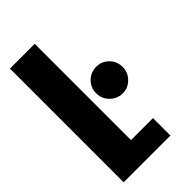

<svg xmlns="http://www.w3.org/2000/svg" viewBox="-211 -741 806 806"><g transform="rotate(-45 192.5 -337.5)"><path d="M18.5 0V-675H165.5V-103.5H296V0ZM280.5 -266.5Q247.5 -266.5 224.2 -289.8Q201 -313 201 -346Q201 -379 224.2 -401.8Q247.5 -424.5 280.5 -424.5Q312 -424.5 335 -401.8Q358 -379 358 -346Q358 -313 335 -289.8Q312 -266.5 280.5 -266.5Z"/></g></svg>

Font: Anybody Condensed Regular
Style: Bold
Weight: 700
Width: 3
Designer: Tyler Finck
Foundry: Etcetera Type Company
Version: Version 1.010; ttfautohint (v1.8.3) -l 8 -r 50 -G 200 -x 14 